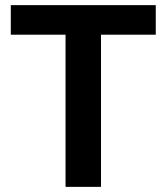

<svg xmlns="http://www.w3.org/2000/svg" viewBox="-20 -727 648 747"><path d="M22 -707H586V-592H373V0H235V-592H22Z"/></svg>

Font: 42dot Sans ExtraBold
Style: Regular
Weight: 800
Designer: 42dot
Version: Version 1.000